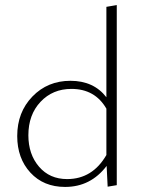

<svg xmlns="http://www.w3.org/2000/svg" viewBox="-20 -734 567 758"><path d="M400 -707 441 -714V-3L405 3L401 -79Q338 4 237 4Q152 4 100 -52.5Q48 -109 48 -197Q48 -291 108 -353Q168 -415 258 -415Q350 -415 400 -350ZM245 -27Q345 -27 400 -122V-305Q355 -383 262 -383Q188 -383 140 -332Q92 -281 92 -200Q92 -125 134 -76Q176 -27 245 -27Z"/></svg>

Font: EauTest Light
Style: Regular
Weight: 300
Designer: Christian Thalmann (Catharsis Fonts)
Version: Version 0.001;PS 000.001;hotconv 1.0.88;makeotf.lib2.5.64775